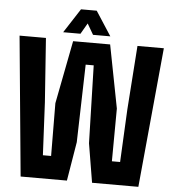

<svg xmlns="http://www.w3.org/2000/svg" viewBox="-63 -1038 991 1095"><g transform="rotate(5 433.0 -490.0)"><path d="M96 0 20 -800H171L197 -434L212 -132H259L257 -434L327 -795H539L609 -434L607 -132H654L669 -434L695 -800H846L770 0H505L468 -223L456 -668H410L398 -223L361 0ZM266 -841 356 -980H446L536 -841H437L401 -903L365 -841Z"/></g></svg>

Font: Big Shoulders Text Thin Black
Style: Regular
Weight: 900
Version: Version 2.002